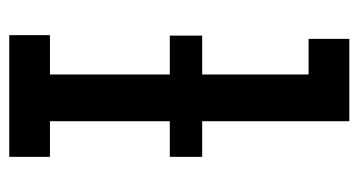

<svg xmlns="http://www.w3.org/2000/svg" viewBox="-200 -575 775 415"><g transform="rotate(90 187.5 -367.5)"><path d="M56 0V-88H141V-647H64V-735H242V-88H319V0ZM57 -347V-417H319V-347Z"/></g></svg>

Font: Zed Sans Semibold
Style: Regular
Weight: 600
Designer: Belleve Invis
Foundry: Belleve Invis
Version: Version 1.0.0; ttfautohint (v1.8.4)